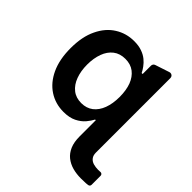

<svg xmlns="http://www.w3.org/2000/svg" viewBox="-204 -722 1078 1078"><g transform="rotate(45 335.0 -182.5)"><path d="M535.2 196Q504.3 187.5 480.1 168.3Q456.7 149.5 443.2 118.3Q430 87.4 430 41.9V-85.9H424.7Q414.4 -65.7 396 -43.7Q376.8 -21.3 346.2 -6Q315 9.6 268.5 9.6Q204.2 9.6 153.4 -23.4Q102.3 -56.8 73.2 -119.3Q43.7 -182.5 43.7 -272Q43.7 -363.6 73.9 -425.4Q103.7 -488.3 154.8 -520.2Q205.6 -552.6 268.8 -552.6Q305.4 -552.6 331.3 -543Q356.9 -534.1 375.4 -518.8Q393.1 -504.3 405.5 -486.9Q417.6 -470.5 424.7 -455.3H432.5V-521.7Q432.5 -528.4 436.4 -533.7Q440.3 -539.1 446.7 -541.2L531.6 -569.2Q534.8 -570.3 538.4 -570.3Q546.9 -570.3 552.9 -564.3Q558.9 -558.2 558.9 -549.7V41.9Q558.9 65.3 570 78.5Q580.3 91.6 598.4 96.9Q616.5 101.9 636 101.9Q642 101.9 653.4 101.2V100.9Q660.2 100.5 665 104.8Q669.7 109 669.7 115.4V187.1Q669.7 192.8 666.2 196.9Q662.6 201 657 201.7L647.7 202.8Q645.2 202.8 640.3 203.5Q622.9 204.5 601.6 204.5Q566.1 204.5 535.2 196ZM189.6 -181.5Q204.2 -141.7 233.3 -118.6Q261.7 -95.9 304.3 -95.9Q344.8 -95.9 373.9 -117.9Q402.7 -140.3 417.6 -180Q432.5 -220.2 432.5 -272.7Q432.5 -325.3 418 -364.7Q403.1 -403.4 374.6 -425.4Q346.2 -447.1 304.3 -447.1Q261.4 -447.1 232.6 -424.7Q203.5 -402 189.3 -362.9Q174.7 -323.2 174.7 -272.7Q174.7 -221.6 189.6 -181.5Z"/></g></svg>

Font: DeltaSans SemiBold
Style: Regular
Weight: 600
Designer: Rasmus Andersson
Foundry: rsms
Version: Version 3.012